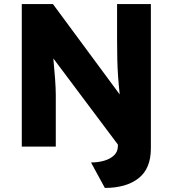

<svg xmlns="http://www.w3.org/2000/svg" viewBox="-20 -720 848 943"><path d="M495 203 427 78Q461 78 491 69.5Q521 61 540 43Q559 25 559 -3V-10L242 -433Q247 -382 250.5 -333Q254 -284 254 -254V0H87V-700H240L568 -256Q563 -302 560 -344Q557 -386 556 -431.5Q555 -477 555 -533V-700H721V9Q721 108 660.5 155.5Q600 203 495 203Z"/></svg>

Font: Readex Pro
Style: Bold
Weight: 700
Designer: Bonnie Shaver-Troup, Thomas Jockin
Foundry: Lexend
Version: Version 1.203; ttfautohint (v1.8.3)